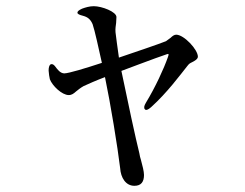

<svg xmlns="http://www.w3.org/2000/svg" viewBox="-20 -561 790 620"><path d="M230 -520C230 -516 236 -513 248 -510C263 -506 272 -499 279 -483C286 -463 299 -403 309 -358C257 -341 202 -324 187 -324C174 -325 166 -336 157 -348C152 -354 147 -355 143 -353C139 -350 137 -343 137 -333C138 -322 139 -313 141 -305C149 -284 180 -254 202 -254C212 -254 218 -259 226 -266C232 -271 241 -278 250 -283C263 -289 292 -302 319 -312C337 -226 360 -85 368 -18C370 13 386 39 414 39C436 39 445 26 445 4C445 -7 440 -27 435 -45C433 -52 431 -58 430 -66C418 -114 392 -235 372 -332L428 -353C466 -367 503 -381 519 -386C525 -388 526 -387 522 -376C509 -339 482 -280 451 -229C445 -219 444 -212 448 -208C451 -204 458 -206 468 -215C520 -262 561 -318 585 -348C591 -356 594 -357 600 -360C608 -364 619 -370 619 -378C619 -401 574 -449 549 -449C543 -449 537 -445 531 -439L516 -428C494 -419 417 -393 364 -375C359 -408 355 -442 353 -457C352 -469 354 -478 355 -487C355 -493 356 -500 356 -506C356 -523 309 -541 283 -541C269 -541 256 -537 245 -533C234 -528 230 -524 230 -520Z"/></svg>

Font: 寒蝉锦书宋 CompactLight
Style: Bold
Weight: 400
Width: 4
Designer: 寒蝉锦书宋{Warren} 思源宋体{Ryoko NISHIZUKA 西塚涼子 (kana & ideographs); Frank Grießhammer (Latin, Greek & Cyrillic); Wenlong ZHANG 
Foundry: Adobe & ChillType
Version: Version 2.000;Glyphs 3.1.1 (3135)